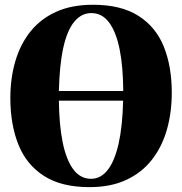

<svg xmlns="http://www.w3.org/2000/svg" viewBox="-20 -774 766 807"><path d="M357.5 12.5Q238.5 13 164.5 -34.8Q90.5 -82.5 57 -167Q23.5 -251.5 23.5 -361.5Q23.5 -445.5 44.5 -517Q65.5 -588.5 108.2 -641.8Q151 -695 216.2 -724.5Q281.5 -754 371 -754Q489 -754 562.2 -707.2Q635.5 -660.5 668.8 -577.2Q702 -494 702 -385Q702 -300.5 681.2 -228.2Q660.5 -156 618 -102Q575.5 -48 510.5 -17.8Q445.5 12.5 357.5 12.5ZM363 -22.5Q403.5 -22.5 432.8 -59.8Q462 -97 478.5 -170.2Q495 -243.5 497.5 -351H227.5Q228.5 -250.5 243.2 -177Q258 -103.5 287.5 -63Q317 -22.5 363 -22.5ZM227.5 -391.5H498Q497.5 -493.5 482.8 -566.8Q468 -640 438.5 -679.5Q409 -719 364 -719Q322 -719 292 -682.5Q262 -646 246 -573.2Q230 -500.5 227.5 -391.5Z"/></svg>

Font: Merriweather 120pt Black
Style: Regular
Weight: 900
Designer: Eben Sorkin
Foundry: Eben Sorkin
Version: Version 2.100